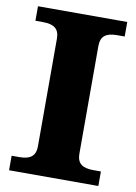

<svg xmlns="http://www.w3.org/2000/svg" viewBox="-81 -754 573 807"><g transform="rotate(10 205.5 -350.0)"><path d="M294 -120V-580C294 -620 315 -638 363 -638H396V-700H15V-638H48C96 -638 117 -620 117 -580V-120C117 -80 96 -62 48 -62H15V0H396V-62H363C315 -62 294 -80 294 -120Z"/></g></svg>

Font: LT Superior Serif ExtraBold
Style: Regular
Weight: 800
Designer: Daniel Lyons
Foundry: LyonsType
Version: Version 2.120;FEAKit 1.0